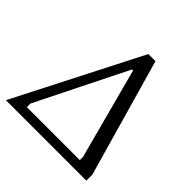

<svg xmlns="http://www.w3.org/2000/svg" viewBox="-236 -791 933 933"><g transform="rotate(45 231.0 -324.0)"><path d="M-65 0 266 -648H315L488 -41V0ZM31 -48H395V-70L274 -524L270 -539H263L255 -523L31 -73Z"/></g></svg>

Font: Faustina
Style: Italic
Weight: 400
Italic angle: -8°
Designer: Alfonso Garcia
Foundry: http://www.omnibus-type.com
Version: Version 1.200